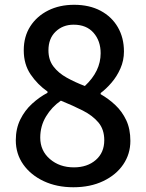

<svg xmlns="http://www.w3.org/2000/svg" viewBox="-20 -768 610 801"><path d="M286.1 13.2Q216.8 13.2 162.6 -12.2Q108.4 -37.6 77.1 -81.8Q45.9 -126 45.9 -183.1Q45.9 -231.4 64.7 -269.5Q83.5 -307.6 113.8 -335.2Q144 -362.8 178.2 -380.9V-386.2Q136.7 -415 107.9 -457.3Q79.1 -499.5 79.1 -558.1Q79.1 -615.7 106.4 -658.2Q133.8 -700.7 181.2 -724.4Q228.5 -748 289.1 -748Q353 -748 399.7 -723.1Q446.3 -698.2 471.7 -654.3Q497.1 -610.4 497.1 -553.2Q497.1 -515.6 482.4 -482.4Q467.8 -449.2 445.3 -423.1Q422.9 -397 399.9 -379.9V-375Q433.1 -356 461.2 -329.6Q489.3 -303.2 506.6 -266.6Q523.9 -230 523.9 -180.2Q523.9 -125.5 494.1 -81.8Q464.4 -38.1 410.6 -12.5Q356.9 13.2 286.1 13.2ZM334 -409.2Q399.9 -470.7 399.9 -545.9Q399.9 -597.2 370.4 -631.1Q340.8 -665 287.1 -665Q242.2 -665 212.2 -636.2Q182.1 -607.4 182.1 -558.1Q182.1 -518.1 202.9 -490.7Q223.6 -463.4 258.3 -444.1Q293 -424.8 334 -409.2ZM288.1 -69.8Q344.2 -69.8 379.6 -100.6Q415 -131.3 415 -183.1Q415 -228 390.6 -257.1Q366.2 -286.1 325.2 -306.9Q284.2 -327.6 233.9 -348.1Q195.8 -321.8 171.9 -282Q147.9 -242.2 147.9 -193.8Q147.9 -139.2 188.2 -104.5Q228.5 -69.8 288.1 -69.8Z"/></svg>

Font: `nÑOS CN Medium
Style: Regular
Weight: 500
Designer: Ryoko NISHIZUKA ?XZm?[P (kana & ideographs); Paul D. Hunt (Latin, Greek & Cyrillic); Wenlong ZHANG _ e??? (bopomofo); Sa
Foundry: Adobe Systems Incorporated
Version: Version 1.004 June 21, 2023